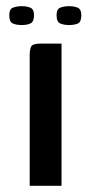

<svg xmlns="http://www.w3.org/2000/svg" viewBox="-20 -601 294 621"><path d="M76 0V-422Q76 -440 80.5 -450Q85 -460 111 -460H179V0ZM203 -520Q187 -520 175 -525Q163 -530 163 -552Q163 -572 175.5 -576.5Q188 -581 204 -581Q220 -581 231.5 -576Q243 -571 243 -552Q243 -530 232 -525Q221 -520 203 -520ZM51 -520Q33 -520 21.5 -525Q10 -530 10 -552Q10 -572 22.5 -576.5Q35 -581 51 -581Q67 -581 78.5 -576Q90 -571 90 -552Q90 -531 79 -525.5Q68 -520 51 -520Z"/></svg>

Font: Genos Medium
Style: Regular
Weight: 500
Designer: Robert E. Leuschke
Foundry: Robert E. Leuschke
Version: Version 1.010; ttfautohint (v1.8.3)